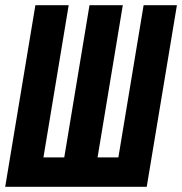

<svg xmlns="http://www.w3.org/2000/svg" viewBox="-34 -718 700 738"><path d="M102 -698H230L133 -113H213L310 -698H438L341 -113H421L518 -698H646L530 0H-14Z"/></svg>

Font: IBM Plex Mono
Style: Bold Italic
Weight: 700
Italic angle: -9°
Monospace: yes
Designer: Mike Abbink, Paul van der Laan, Pieter van Rosmalen
Foundry: Bold Monday
Version: Version 2.3